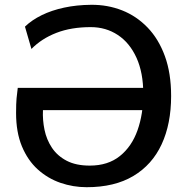

<svg xmlns="http://www.w3.org/2000/svg" viewBox="-20 -772 780 800"><path d="M341 8Q284.5 8 231.8 -10.2Q179 -28.5 137.2 -66.2Q95.5 -104 71.2 -162.5Q47 -221 47 -301Q47 -341.5 49 -362.2Q51 -383 54 -406H625L612 -313H159Q157 -272 165.5 -231Q174 -190 196.5 -156.2Q219 -122.5 257.8 -102.2Q296.5 -82 354 -82Q430 -82 479.5 -121.8Q529 -161.5 553 -229.2Q577 -297 577 -381Q577 -469 548.8 -531.2Q520.5 -593.5 471 -626.2Q421.5 -659 358 -659Q276.5 -659 214.8 -635Q153 -611 111 -568L84 -661Q112.5 -688.5 153.8 -708.8Q195 -729 247 -740.2Q299 -751.5 360 -752Q428.5 -752.5 488.8 -728.8Q549 -705 595 -657.2Q641 -609.5 667 -538.2Q693 -467 693 -372Q693 -256 653.5 -170.8Q614 -85.5 535.8 -38.8Q457.5 8 341 8Z"/></svg>

Font: Tracken
Style: Regular
Weight: 400
Designer: Eben Sorkin
Foundry: Eben Sorkin
Version: Version 2.001